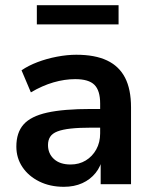

<svg xmlns="http://www.w3.org/2000/svg" viewBox="-20 -710 587 740"><path d="M226 10Q173 10 131.5 -10.5Q90 -31 66.5 -66Q43 -101 43 -145Q43 -199 71 -230.5Q99 -262 162 -276Q225 -290 331 -290H381V-218H332Q285 -218 253 -214.5Q221 -211 201.5 -203.5Q182 -196 173.5 -183Q165 -170 165 -151Q165 -118 188 -97Q211 -76 252 -76Q285 -76 310.5 -91.5Q336 -107 351 -134Q366 -161 366 -196V-311Q366 -361 344 -383Q322 -405 270 -405Q229 -405 186 -392.5Q143 -380 99 -354L63 -439Q89 -457 124.5 -470.5Q160 -484 199.5 -491.5Q239 -499 274 -499Q346 -499 392.5 -477Q439 -455 462 -410.5Q485 -366 485 -296V0H368V-104H376Q369 -69 348.5 -43.5Q328 -18 297 -4Q266 10 226 10ZM122 -616V-690H437V-616Z"/></svg>

Font: Nunito Sans 12pt ExtraLight 12pt
Style: Bold
Weight: 700
Version: Version 3.101;gftools[0.9.27]